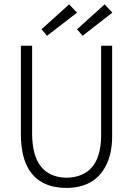

<svg xmlns="http://www.w3.org/2000/svg" viewBox="-20 -874 625 902"><path d="M506.8 -232.4V-659.2H455.1V-233.4Q452.1 -41 290 -39.1Q132.8 -43.9 130.9 -243.2V-659.2H78.1V-244.1Q78.1 -28.3 237.3 3.9Q262.7 8.8 291 8.8Q422.9 8.8 476.6 -93.8Q506.8 -151.4 506.8 -232.4ZM341.8 -814.5 304.7 -853.5 174.8 -736.3 201.2 -706.1ZM507.8 -814.5 471.7 -853.5 341.8 -736.3 368.2 -706.1Z"/></svg>

Font: Yaldevi Colombo Light
Style: Regular
Weight: 300
Designer: Sol Matas, Denzil Rajitha, Kosala Senevirathne and Pathum Egodawatta
Foundry: Mooniak
Version: Version 1.020 ; ttfautohint (v1.6)